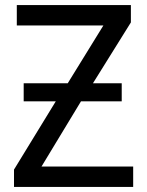

<svg xmlns="http://www.w3.org/2000/svg" viewBox="-20 -734 579 754"><path d="M73 -407V-336H199L35 -68V0H503V-80H143L298 -336H458V-407H345L494 -646V-714H46V-634H386L246 -407Z"/></svg>

Font: Noto Sans Thai
Style: Regular
Weight: 400
Designer: Monotype Design Team
Foundry: Monotype Imaging Inc.
Version: Version 1.901